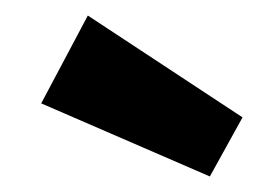

<svg xmlns="http://www.w3.org/2000/svg" viewBox="-20 -850 359 247"><path d="M292 -699 250 -623 33 -717 93 -830Z"/></svg>

Font: Fira Sans Condensed
Style: Bold
Weight: 700
Width: 3
Designer: bBox Type GmbH & Carrois Corporate GbR & Edenspiekermann AG
Foundry: bBox Type GmbH & Carrois Corporate GbR & Edenspiekermann AG
Version: Version 4.301